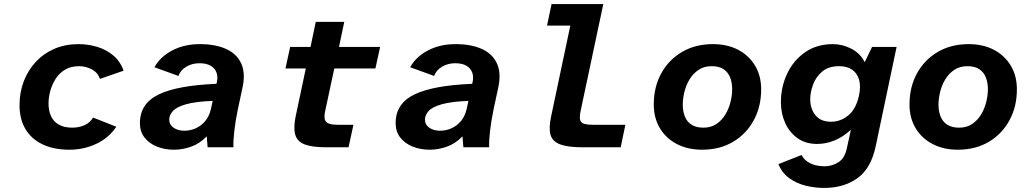

<svg xmlns="http://www.w3.org/2000/svg" viewBox="-20 -728 5096 949"><path d="M323.1 12Q246.2 12 191 -14.2Q135.7 -40.4 106.1 -89.6Q76.5 -138.8 76.5 -208Q76.5 -271.8 97.6 -326.5Q118.7 -381.2 157.1 -422.5Q195.6 -463.8 249 -486.9Q302.5 -509.9 368.1 -509.9Q415 -509.9 459.7 -496.6Q504.4 -483.3 539.3 -454.4Q574.2 -425.5 591 -378.6L474.2 -338.1Q462.5 -370.3 433 -385.6Q403.6 -400.9 371.1 -400.9Q330.8 -400.9 302 -383.9Q273.3 -367 255.3 -338.9Q237.4 -310.8 228.6 -278.7Q219.9 -246.6 219.9 -215.8Q219.9 -181.1 232.1 -154.2Q244.4 -127.3 270.4 -112.2Q296.5 -97 337.1 -97Q370 -97 397.7 -109.2Q425.4 -121.5 440 -147L554.9 -101.5Q517.9 -46.2 456 -17.1Q394.1 12 323.1 12Z M840.2 12Q793.5 12 755.3 -3.6Q717 -19.1 694.3 -48.3Q671.5 -77.5 671.5 -119.3Q671.5 -216.5 764.7 -261.3Q857.9 -306 1049.9 -313.7L1050.9 -317.9Q1058.1 -346.3 1050.4 -368.4Q1042.7 -390.4 1021.7 -402.9Q1000.7 -415.4 965.6 -415.4Q929.8 -415.4 900.9 -398.4Q872.1 -381.3 861.8 -352.7L743.3 -395.6Q771.9 -447.4 831.2 -478.7Q890.5 -509.9 968.3 -509.9Q1044.7 -509.9 1097.7 -486Q1150.7 -462 1172.8 -413.2Q1194.9 -364.3 1177.3 -288.5L1155.5 -187Q1143.7 -130.3 1138 -80.1Q1132.3 -29.9 1133.9 0H1006.2L1001.9 -54.2Q967.9 -18.6 925.4 -3.3Q882.9 12 840.2 12ZM891.2 -81.9Q920.9 -81.9 947.9 -94Q974.8 -106.2 994.9 -130.3Q1014.9 -154.5 1022.8 -190.3L1031.3 -229.4Q946.2 -225.9 899.6 -212.7Q853 -199.5 834.7 -179.4Q816.5 -159.3 816.5 -137Q816.5 -111.5 838 -96.7Q859.6 -81.9 891.2 -81.9Z M1593.8 0Q1523 0 1485.9 -14.2Q1448.9 -28.5 1439.3 -62.3Q1429.7 -96.2 1441.3 -152.6L1491.5 -389.5H1390.9L1414.2 -496H1514.8L1540.8 -620H1681.6L1655.6 -496H1858.8L1835.5 -389.5H1632.3L1586.5 -175.7Q1579.1 -139.8 1592.2 -125.5Q1605.2 -111.3 1647.6 -111.3H1726.9L1702.8 0Z M2104.2 12Q2057.5 12 2019.3 -3.6Q1981 -19.1 1958.3 -48.3Q1935.5 -77.5 1935.5 -119.3Q1935.5 -216.5 2028.7 -261.3Q2121.9 -306 2313.9 -313.7L2314.9 -317.9Q2322.1 -346.3 2314.4 -368.4Q2306.7 -390.4 2285.7 -402.9Q2264.7 -415.4 2229.6 -415.4Q2193.8 -415.4 2164.9 -398.4Q2136.1 -381.3 2125.8 -352.7L2007.3 -395.6Q2035.9 -447.4 2095.2 -478.7Q2154.5 -509.9 2232.3 -509.9Q2308.7 -509.9 2361.7 -486Q2414.7 -462 2436.8 -413.2Q2458.9 -364.3 2441.3 -288.5L2419.5 -187Q2407.7 -130.3 2402 -80.1Q2396.3 -29.9 2397.9 0H2270.2L2265.9 -54.2Q2231.9 -18.6 2189.4 -3.3Q2146.9 12 2104.2 12ZM2155.2 -81.9Q2184.9 -81.9 2211.9 -94Q2238.8 -106.2 2258.9 -130.3Q2278.9 -154.5 2286.8 -190.3L2295.3 -229.4Q2210.2 -225.9 2163.6 -212.7Q2117 -199.5 2098.7 -179.4Q2080.5 -159.3 2080.5 -137Q2080.5 -111.5 2102 -96.7Q2123.6 -81.9 2155.2 -81.9Z M2860.5 0Q2787.2 0 2749 -14.2Q2710.9 -28.5 2701.3 -61.2Q2691.7 -94 2703.4 -149.6L2798.9 -601.5H2683.9L2706.2 -708H2962L2849.6 -178.6Q2841.3 -140.8 2851.7 -126.1Q2862.2 -111.3 2909.2 -111.3H3071.1L3047.8 0Z M3450.1 12Q3379.7 12 3325.8 -16Q3271.9 -43.9 3241.6 -94.5Q3211.4 -145 3211.4 -211.5Q3211.4 -297.4 3247.9 -364.6Q3284.5 -431.8 3350.5 -470.9Q3416.5 -509.9 3503.4 -509.9Q3574.8 -509.9 3628.2 -482Q3681.6 -454 3711.9 -403.8Q3742.2 -353.7 3742.2 -286.4Q3742.2 -201.3 3705.6 -133.7Q3669.1 -66.1 3603.4 -27Q3537.8 12 3450.1 12ZM3456.3 -97Q3494.7 -97 3521.7 -115.5Q3548.6 -134.1 3565.8 -162.9Q3582.9 -191.8 3590.9 -224.8Q3598.9 -257.9 3598.9 -287.1Q3598.9 -320.1 3588.5 -345.9Q3578.1 -371.7 3556 -386.3Q3533.9 -400.9 3497.3 -400.9Q3459.6 -400.9 3432.3 -382.4Q3405 -363.8 3387.8 -335Q3370.6 -306.1 3362.7 -273.1Q3354.7 -240 3354.7 -210.8Q3354.7 -177.9 3365.1 -152Q3375.4 -126.2 3398.1 -111.6Q3420.7 -97 3456.3 -97Z M4053 200.9Q4007.3 200.9 3962.1 189.7Q3916.8 178.6 3880.9 152.6Q3845.1 126.6 3827.5 83.3L3941.9 38Q3952.8 59.2 3972.1 71.7Q3991.3 84.3 4013.3 89.1Q4035.3 94 4055.2 94Q4091.5 94 4123.4 74.4Q4155.3 54.8 4166 3.7L4185.6 -86.6Q4147.1 -51 4104.9 -33.8Q4062.7 -16.5 4018.6 -16.5Q3962.2 -16.5 3922.1 -44.9Q3882 -73.3 3860.9 -120.2Q3839.8 -167.1 3839.8 -222.9Q3839.8 -298.2 3870.6 -363.7Q3901.3 -429.3 3959.2 -469.6Q4017.1 -509.9 4096.9 -509.9Q4144 -509.9 4188.2 -487.1Q4232.4 -464.3 4254 -420.5L4290.3 -496H4411.6L4308.7 -6.8Q4285.6 104.6 4218.1 152.7Q4150.6 200.9 4053 200.9ZM4088 -126.3Q4134.5 -126.3 4172.9 -157.7Q4211.3 -189.1 4225.7 -255.9Q4235.3 -300.7 4226.4 -333.1Q4217.4 -365.6 4192.1 -383.3Q4166.8 -400.9 4127.4 -400.9Q4075.4 -400.9 4044.1 -374.5Q4012.8 -348.1 3998.8 -310.1Q3984.7 -272.1 3984.7 -237Q3984.7 -190.9 4010.3 -158.6Q4035.9 -126.3 4088 -126.3Z M4714.1 12Q4643.7 12 4589.8 -16Q4535.9 -43.9 4505.6 -94.5Q4475.4 -145 4475.4 -211.5Q4475.4 -297.4 4511.9 -364.6Q4548.5 -431.8 4614.5 -470.9Q4680.5 -509.9 4767.4 -509.9Q4838.8 -509.9 4892.2 -482Q4945.6 -454 4975.9 -403.8Q5006.2 -353.7 5006.2 -286.4Q5006.2 -201.3 4969.6 -133.7Q4933.1 -66.1 4867.4 -27Q4801.8 12 4714.1 12ZM4720.3 -97Q4758.7 -97 4785.7 -115.5Q4812.6 -134.1 4829.8 -162.9Q4846.9 -191.8 4854.9 -224.8Q4862.9 -257.9 4862.9 -287.1Q4862.9 -320.1 4852.5 -345.9Q4842.1 -371.7 4820 -386.3Q4797.9 -400.9 4761.3 -400.9Q4723.6 -400.9 4696.3 -382.4Q4669 -363.8 4651.8 -335Q4634.6 -306.1 4626.7 -273.1Q4618.7 -240 4618.7 -210.8Q4618.7 -177.9 4629.1 -152Q4639.4 -126.2 4662.1 -111.6Q4684.7 -97 4720.3 -97Z"/></svg>

Font: Atkinson Hyperlegible Mono ExtraLight
Style: Italic
Weight: 200
Italic angle: -12°
Monospace: yes
Designer: Elliott Scott, Megan Eiswerth, Linus Boman, Theodore Petrosky, Letters from Sweden
Foundry: Applied Design Works, Letters from Sweden
Version: Version 2.001